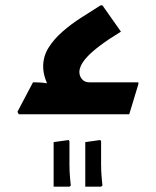

<svg xmlns="http://www.w3.org/2000/svg" viewBox="-20 -426 581 716"><path d="M173 -84Q141 -133 141 -178Q141 -216 161 -248Q181 -280 213 -308Q245 -336 282.5 -360Q320 -384 355 -406H362L431 -308Q385 -280 354.5 -257Q324 -234 307 -216Q290 -198 283 -183.5Q276 -169 276 -158Q276 -142 286 -130.5Q296 -119 313 -119ZM50 0 45 -9 103 -119H111Q134 -119 155.5 -115.5Q177 -112 177 -112L210 -119H496V-112L462 0ZM298 270V104L354 96L357 101V188Q357 215 359.5 240.5Q362 266 362 266L357 270ZM180 270V104L236 96L239 101V188Q239 215 241.5 240.5Q244 266 244 266L239 270Z"/></svg>

Font: Fustat ExtraBold
Style: Regular
Weight: 800
Designer: Mohamed Gaber, Khaled Hosny, Laura Garcia Mut
Foundry: Kief Type Foundry, Alif Type Foundry, Hard Type Foundry
Version: Version 1.007